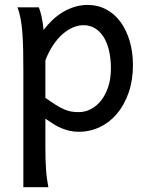

<svg xmlns="http://www.w3.org/2000/svg" viewBox="-20 -528 611 787"><path d="M166 -127Q190.9 -109.4 209.2 -97.9Q227.5 -86.4 242.7 -79.8Q257.8 -73.2 271.7 -70.8Q285.6 -68.4 302.7 -68.4Q328.6 -68.4 352.3 -80.6Q376 -92.8 394.3 -116Q412.6 -139.2 423.6 -172.1Q434.6 -205.1 434.6 -246.6Q434.6 -287.1 427 -320.1Q419.4 -353 404.8 -376.2Q390.1 -399.4 369.4 -412.1Q348.6 -424.8 322.3 -424.8Q301.3 -424.8 279.3 -415.5Q257.3 -406.2 236.6 -388.2Q215.8 -370.1 197.8 -343Q179.7 -315.9 166 -280.8ZM75.7 -236.8Q75.7 -282.2 75 -321Q74.2 -359.9 71.8 -392.3Q69.3 -424.8 64.5 -451.2Q59.6 -477.5 51.3 -498H139.2Q144.5 -485.4 149.9 -462.2Q155.3 -439 158.7 -405.3Q175.8 -427.7 196 -446.8Q216.3 -465.8 239 -479.2Q261.7 -492.7 286.9 -500.2Q312 -507.8 339.4 -507.8Q380.9 -507.8 415.3 -489.5Q449.7 -471.2 473.9 -438.2Q498 -405.3 511.5 -360.1Q524.9 -314.9 524.9 -261.2Q524.9 -198.7 507.3 -148.2Q489.7 -97.7 459.7 -62Q429.7 -26.4 389.2 -7.1Q348.6 12.2 302.7 12.2Q283.2 12.2 265.9 8.3Q248.5 4.4 232.2 -2.4Q215.8 -9.3 199.7 -19.3Q183.6 -29.3 166 -41.5V73.2Q166 102.5 166.7 126.2Q167.5 149.9 168.9 169.9Q170.4 189.9 172.9 206.8Q175.3 223.6 178.2 239.3H75.7Z"/></svg>

Font: Andika Cyr
Style: Regular
Weight: 400
Designer: Victor Gaultney, Annie Olsen, Julie Remington, Don Collingsworth, Eric Hays, Becca Hirsbrunner
Foundry: SIL International
Version: Version 5.000